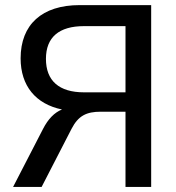

<svg xmlns="http://www.w3.org/2000/svg" viewBox="-20 -739 697 759"><path d="M144.5 0 262.7 -229.5C289.6 -281.7 321.8 -297.4 378.4 -297.4H476.1V0H577.6V-718.8H294.9C146 -718.8 61.5 -642.1 61.5 -508.3C61.5 -399.9 121.1 -327.6 225.1 -306.2C195.3 -294.4 170.4 -269 149.9 -229L31.7 0ZM312 -374C213.4 -374 161.6 -419.9 161.6 -506.3C161.6 -591.8 213.4 -635.7 312 -635.7H476.1V-374Z"/></svg>

Font: Winston
Style: Regular
Weight: 400
Designer: Vernon Adams, Kim Jin-seong, David Berlow, Cristiano Sobral
Foundry: The Winston Project Authors
Version: Version 3.004